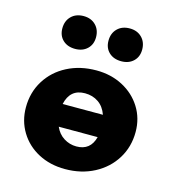

<svg xmlns="http://www.w3.org/2000/svg" viewBox="-100 -728 743 820"><g transform="rotate(15 272.0 -318.0)"><path d="M512 -223Q512 -157 479.5 -104.5Q447 -52 390 -22Q333 8 261 8Q195 8 143 -19.5Q91 -47 61.5 -95.5Q32 -144 32 -204Q32 -270 64.5 -322.5Q97 -375 154 -404.5Q211 -434 283 -434Q348 -434 400 -406.5Q452 -379 482 -331Q512 -283 512 -223ZM180 -258H358Q346 -292 320.5 -309.5Q295 -327 261 -327Q195 -327 180 -258ZM361 -160H189Q202 -130 227.5 -114Q253 -98 283 -98Q345 -98 361 -160ZM95 -570Q95 -603 115.5 -623.5Q136 -644 170 -644Q203 -644 223.5 -623.5Q244 -603 244 -570Q244 -538 223.5 -518.5Q203 -499 170 -499Q136 -499 115.5 -518.5Q95 -538 95 -570ZM299 -570Q299 -603 319.5 -623.5Q340 -644 374 -644Q407 -644 427.5 -623.5Q448 -603 448 -570Q448 -538 427.5 -518.5Q407 -499 374 -499Q340 -499 319.5 -518.5Q299 -538 299 -570Z"/></g></svg>

Font: Ysabeau Ultrabold
Style: Regular
Weight: 800
Designer: Christian Thalmann (Catharsis Fonts)
Version: Version 0.003